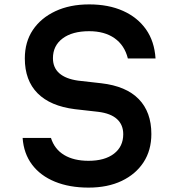

<svg xmlns="http://www.w3.org/2000/svg" viewBox="-20 -837 790 874"><path d="M212 -209Q228 -158 272 -131.5Q316 -105 383 -105Q457 -105 499 -137.5Q541 -170 541 -226Q541 -269 512.5 -295Q484 -321 427 -328L321 -340Q209 -354 151 -412.5Q93 -471 93 -571Q93 -646 129.5 -700.5Q166 -755 232 -786Q298 -817 386 -817Q474 -817 540 -787.5Q606 -758 644.5 -703.5Q683 -649 688 -571H562Q547 -631 501.5 -663Q456 -695 386 -695Q309 -695 265 -662Q221 -629 221 -572Q221 -529 250 -503.5Q279 -478 335 -470L441 -458Q554 -445 611.5 -386Q669 -327 669 -227Q669 -153 633.5 -98.5Q598 -44 534 -13.5Q470 17 383 17Q296 17 230 -10Q164 -37 126 -87.5Q88 -138 83 -209Z"/></svg>

Font: Martian Mono SemiExpanded Medium
Style: Regular
Weight: 500
Width: 6
Designer: Roman Shamin
Foundry: Evil Martians
Version: Version 1.000